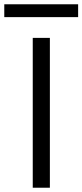

<svg xmlns="http://www.w3.org/2000/svg" viewBox="-68 -877 385 897"><path d="M-48 -857H297V-797H-48ZM85 -700H165V0H85Z"/></svg>

Font: Albert Sans
Style: Regular
Weight: 400
Designer: Andreas Rasmussen
Foundry: a.Foundry
Version: Version 1.025